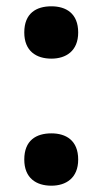

<svg xmlns="http://www.w3.org/2000/svg" viewBox="-20 -576 325 609"><path d="M57 -473C57 -414 95 -390 143 -390C189 -390 228 -414 228 -473C228 -534 189 -556 143 -556C95 -556 57 -534 57 -473ZM57 -70C57 -11 95 13 143 13C189 13 228 -11 228 -70C228 -131 189 -153 143 -153C95 -153 57 -131 57 -70Z"/></svg>

Font: Noto Sans Lisu
Style: Bold
Weight: 700
Designer: Monotype Design Team. David Williams.
Foundry: Monotype Imaging Inc.
Version: Version 2.102